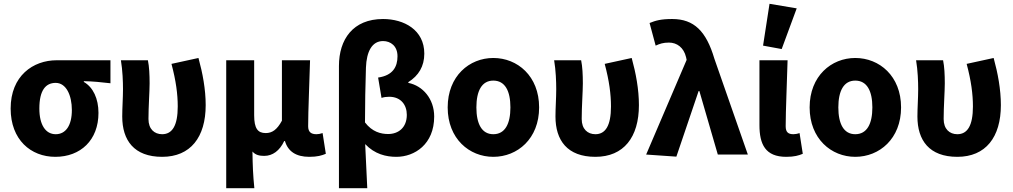

<svg xmlns="http://www.w3.org/2000/svg" viewBox="-20 -813 5328 1010"><path d="M271 12C404 12 498 -76 498 -219C498 -294 470 -354 421 -382V-386C472 -385 507 -381 561 -375V-496H278C154 -496 36 -414 36 -242C36 -78 142 12 271 12ZM273 -107C220 -107 187 -156 187 -242C187 -338 220 -377 273 -377C328 -377 358 -312 358 -234C358 -153 326 -107 273 -107Z M833 12C982 12 1062 -91 1062 -260C1062 -343 1046 -428 1024 -508L882 -477C906 -387 915 -317 915 -253C915 -152 886 -107 833 -107C792 -107 761 -134 761 -187C761 -253 767 -332 767 -374C767 -420 765 -462 758 -496H616C625 -442 627 -383 627 -344C627 -296 623 -247 623 -200C623 -75 685 12 833 12Z M1170 177H1318C1311 108 1309 58 1308 -16C1324 3 1346 7 1370 7C1414 7 1451 -20 1475 -71H1479C1495 -16 1538 12 1607 12C1649 12 1673 5 1694 -4L1677 -113C1666 -109 1654 -107 1645 -107C1618 -107 1601 -117 1601 -149C1601 -232 1608 -380 1611 -496H1463V-178C1437 -130 1411 -113 1378 -113C1336 -113 1317 -137 1317 -207V-496H1170Z M1763 177H1912C1908 101 1905 24 1901 -55C1951 -2 2011 12 2065 12C2161 12 2264 -54 2264 -200C2264 -293 2204 -362 2128 -377V-381C2182 -415 2212 -464 2212 -531C2212 -656 2105 -713 1995 -713C1836 -713 1763 -605 1763 -466ZM2022 -108C1984 -108 1938 -119 1900 -169C1900 -266 1902 -360 1905 -457C1908 -542 1937 -597 1995 -597C2035 -597 2071 -571 2071 -517C2071 -461 2046 -416 1969 -405L1987 -298C1999 -302 2012 -304 2027 -304C2089 -304 2120 -261 2120 -209C2120 -141 2075 -108 2022 -108Z M2575 12C2702 12 2816 -83 2816 -248C2816 -413 2702 -508 2575 -508C2449 -508 2335 -413 2335 -248C2335 -83 2449 12 2575 12ZM2575 -107C2514 -107 2486 -162 2486 -248C2486 -334 2514 -389 2575 -389C2637 -389 2665 -334 2665 -248C2665 -162 2637 -107 2575 -107Z M3112 12C3261 12 3341 -91 3341 -260C3341 -343 3325 -428 3303 -508L3161 -477C3185 -387 3194 -317 3194 -253C3194 -152 3165 -107 3112 -107C3071 -107 3040 -134 3040 -187C3040 -253 3046 -332 3046 -374C3046 -420 3044 -462 3037 -496H2895C2904 -442 2906 -383 2906 -344C2906 -296 2902 -247 2902 -200C2902 -75 2964 12 3112 12Z M3538 11 3655 -334H3659L3756 0H3914L3738 -504C3695 -649 3631 -713 3516 -713C3457 -713 3429 -705 3397 -692L3429 -573C3451 -583 3469 -589 3499 -589C3541 -589 3577 -563 3589 -512L3592 -498L3379 0Z M4116 12C4158 12 4182 5 4203 -4L4186 -113C4175 -109 4162 -107 4154 -107C4127 -107 4113 -117 4113 -149C4113 -232 4120 -380 4123 -496H3975V-155C3975 -54 4006 12 4116 12ZM3994 -573 4092 -555 4171 -769 4028 -793Z M4479 12C4606 12 4720 -83 4720 -248C4720 -413 4606 -508 4479 -508C4353 -508 4239 -413 4239 -248C4239 -83 4353 12 4479 12ZM4479 -107C4418 -107 4390 -162 4390 -248C4390 -334 4418 -389 4479 -389C4541 -389 4569 -334 4569 -248C4569 -162 4541 -107 4479 -107Z M5016 12C5165 12 5245 -91 5245 -260C5245 -343 5229 -428 5207 -508L5065 -477C5089 -387 5098 -317 5098 -253C5098 -152 5069 -107 5016 -107C4975 -107 4944 -134 4944 -187C4944 -253 4950 -332 4950 -374C4950 -420 4948 -462 4941 -496H4799C4808 -442 4810 -383 4810 -344C4810 -296 4806 -247 4806 -200C4806 -75 4868 12 5016 12Z"/></svg>

Font: Giro Sans Regular
Style: Bold
Weight: 700
Designer: Paul D. Hunt
Foundry: Adobe Systems Incorporated
Version: Version 1.000;PS 1.0;hotconv 1.0.88;makeotf.lib2.5.647800